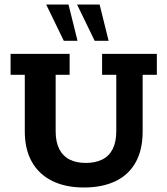

<svg xmlns="http://www.w3.org/2000/svg" viewBox="-20 -822 743 852"><path d="M352 10Q270 10 211 -19.5Q152 -49 121 -104.5Q90 -160 90 -239V-490H27V-583H289V-490H227V-240Q227 -192 243 -160.5Q259 -129 289 -114Q319 -99 361 -99Q403 -99 433.5 -114Q464 -129 480 -160.5Q496 -192 496 -240V-490H433V-583H676V-490H613V-239Q613 -157 582 -101.5Q551 -46 492.5 -18Q434 10 352 10ZM400 -641 322 -802H422L462 -641ZM263 -641 185 -802H284L324 -641Z"/></svg>

Font: Rokkitt
Style: Bold
Weight: 700
Designer: Vernon Adams
Foundry: Vernon Adams
Version: Version 3.103